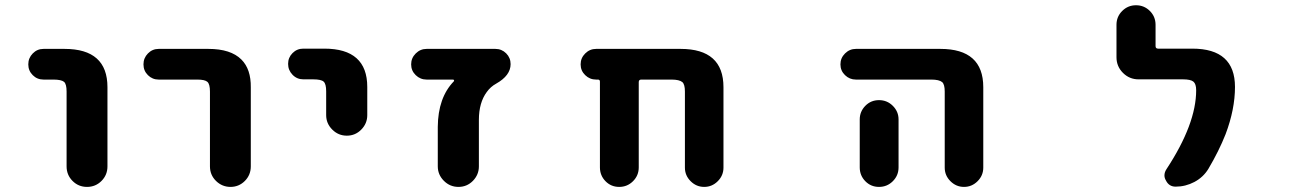

<svg xmlns="http://www.w3.org/2000/svg" viewBox="-20 -737 5040 739"><path d="M236.3 -96.7V-384.8Q236.3 -413.1 226.6 -421.9Q215.8 -430.7 185.5 -430.7H147.5Q123 -430.7 106 -447.8Q88.9 -464.8 88.9 -489.3Q88.9 -513.7 106 -531.2Q123 -548.8 147.5 -548.8H228.5Q393.6 -548.8 393.6 -401.4V-96.7Q393.6 -63.5 370.6 -40.5Q347.7 -17.6 314.9 -17.6Q282.2 -17.6 259.3 -40.5Q236.3 -63.5 236.3 -96.7Z M788.1 -96.7V-384.8Q788.1 -413.1 778.3 -421.9Q768.6 -430.7 739.3 -430.7H590.8Q566.4 -430.7 549.3 -447.8Q532.2 -464.8 532.2 -489.3Q532.2 -513.7 549.3 -531.2Q566.4 -548.8 590.8 -548.8H782.2Q868.2 -548.8 909.2 -507.8Q946.3 -470.7 945.3 -400.4V-96.7Q945.3 -63.5 922.4 -40.5Q899.4 -17.6 867.2 -17.6Q835 -17.6 811.5 -40.5Q788.1 -63.5 788.1 -96.7Z M1235.4 -293.9V-385.7Q1235.4 -414.1 1225.6 -422.9Q1215.8 -431.6 1185.5 -431.6H1147.5Q1123 -431.6 1106 -449.2Q1088.9 -466.8 1088.9 -491.2Q1088.9 -515.6 1106 -532.7Q1123 -549.8 1147.5 -549.8H1228.5Q1393.6 -549.8 1393.6 -402.3V-293.9Q1393.6 -261.7 1370.6 -238.3Q1347.7 -214.8 1314.9 -214.8Q1282.2 -214.8 1258.8 -238.3Q1235.4 -261.7 1235.4 -293.9Z M1665 -96.7V-249Q1666 -361.3 1726.6 -423.8Q1728.5 -425.8 1727.5 -428.2Q1726.6 -430.7 1723.6 -430.7H1622.1Q1597.7 -430.7 1580.1 -447.8Q1562.5 -464.8 1562.5 -489.3Q1562.5 -513.7 1580.1 -531.2Q1597.7 -548.8 1622.1 -548.8H1886.7Q1911.1 -548.8 1928.2 -531.7Q1945.3 -514.6 1945.3 -490.2Q1945.3 -446.3 1889.6 -415Q1868.2 -403.3 1853.5 -382.8Q1823.2 -341.8 1823.2 -275.4V-96.7Q1823.2 -64.5 1800.3 -41Q1777.3 -17.6 1744.6 -17.6Q1711.9 -17.6 1688.5 -41Q1665 -64.5 1665 -96.7Z M2616.2 -91.8V-384.8Q2616.2 -412.1 2606.4 -420.9Q2594.7 -430.7 2564.5 -430.7H2448.2Q2438.5 -430.7 2438.5 -420.9V-92.8Q2438.5 -61.5 2416.5 -39.6Q2394.5 -17.6 2363.3 -17.6Q2332 -17.6 2310.5 -39.6Q2289.1 -61.5 2289.1 -92.8V-422.9Q2289.1 -430.7 2281.2 -430.7H2274.4Q2250 -430.7 2232.4 -447.8Q2214.8 -464.8 2214.8 -489.3Q2214.8 -513.7 2232.4 -531.2Q2250 -548.8 2274.4 -548.8H2599.6Q2764.6 -548.8 2764.6 -401.4V-91.8Q2764.6 -61.5 2742.7 -39.6Q2720.7 -17.6 2690.4 -17.6Q2660.2 -17.6 2638.2 -39.6Q2616.2 -61.5 2616.2 -91.8Z M3616.2 -91.8V-384.8Q3616.2 -412.1 3606.4 -420.9Q3594.7 -430.7 3564.5 -430.7H3274.4Q3250 -430.7 3232.4 -447.8Q3214.8 -464.8 3214.8 -489.3Q3214.8 -513.7 3232.4 -531.2Q3250 -548.8 3274.4 -548.8H3599.6Q3764.6 -548.8 3764.6 -401.4V-91.8Q3764.6 -61.5 3742.7 -39.6Q3720.7 -17.6 3690.4 -17.6Q3660.2 -17.6 3638.2 -39.6Q3616.2 -61.5 3616.2 -91.8ZM3289.1 -92.8V-277.3Q3289.1 -307.6 3310.5 -329.6Q3332 -351.6 3363.3 -351.6Q3394.5 -351.6 3416.5 -329.6Q3438.5 -307.6 3438.5 -277.3V-92.8Q3438.5 -61.5 3416.5 -39.6Q3394.5 -17.6 3363.3 -17.6Q3332 -17.6 3310.5 -39.6Q3289.1 -61.5 3289.1 -92.8Z M4504.9 -18.6Q4479.5 -18.6 4467.8 -42Q4461.9 -51.8 4461.9 -61.5Q4461.9 -74.2 4469.7 -85.9Q4584 -259.8 4584 -389.6Q4584 -414.1 4573.2 -422.9Q4562.5 -431.6 4533.2 -431.6H4362.3Q4327.1 -431.6 4302.2 -456.5Q4277.3 -481.4 4277.3 -516.6V-641.6Q4277.3 -672.9 4299.3 -694.8Q4321.3 -716.8 4352.5 -716.8Q4383.8 -716.8 4405.8 -694.8Q4427.7 -672.9 4427.7 -641.6V-559.6Q4427.7 -549.8 4437.5 -549.8H4569.3Q4733.4 -549.8 4733.4 -402.3Q4733.4 -316.4 4697.3 -220.7Q4671.9 -156.2 4630.9 -86.9Q4611.3 -54.7 4577.1 -36.6Q4543 -18.6 4504.9 -18.6Z"/></svg>

Font: Rounded-X Mgen+ 1mn bold
Style: Bold
Weight: 700
Designer: [Source Han Sans]
Ryoko NISHIZUKA  (kana & ideographs); Paul D. Hunt (Latin, Greek & Cyrillic); Wenlong ZHANG  (bopomofo
Version: Version 1.059.20150602